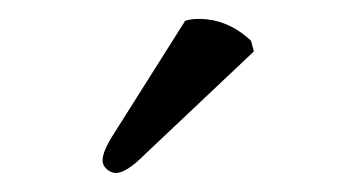

<svg xmlns="http://www.w3.org/2000/svg" viewBox="-20 -725 381 202"><path d="M174.8 -703.1Q180.7 -705.1 189 -705.1Q219.7 -705.1 244.1 -682.1L247.1 -670.9L131.8 -562Q112.8 -543 102.1 -543Q97.2 -543 92.5 -546.9Q87.9 -550.8 87.9 -556.2Q87.9 -565.9 99.6 -584Z"/></svg>

Font: Linux Libertine
Style: Regular
Weight: 400
Designer: Philipp H. Poll
Foundry: Philipp H. Poll
Version: Version 5.3.0 ; ttfautohint (v0.9)